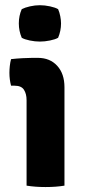

<svg xmlns="http://www.w3.org/2000/svg" viewBox="-20 -730 334 755"><path d="M233.5 0Q200.5 5.5 159 5.5Q118.5 5.5 84.5 0V-336Q84.5 -361 74.2 -377Q64 -393 37.5 -393H23.5Q17 -417.5 17 -443.5Q17 -456 18.5 -470.2Q20 -484.5 23.5 -497.5Q45.5 -500 68.8 -501.2Q92 -502.5 107.5 -502.5H128.5Q176.5 -502.5 205 -471.2Q233.5 -440 233.5 -387ZM54 -638Q54 -668 65.5 -694Q78 -700.5 97.8 -705Q117.5 -709.5 137 -709.5Q156 -709.5 176.8 -705Q197.5 -700.5 208.5 -694Q214 -681.5 217 -666.2Q220 -651 220 -638Q220 -608.5 208.5 -581.5Q197.5 -575 176.8 -570.8Q156 -566.5 137 -566.5Q117.5 -566.5 97 -570.8Q76.5 -575 65.5 -581.5Q54 -608.5 54 -638Z"/></svg>

Font: Signika Negative Light
Style: Bold
Weight: 700
Version: Version 2.001